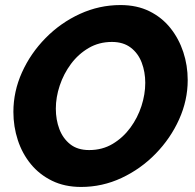

<svg xmlns="http://www.w3.org/2000/svg" viewBox="-20 -734 773 760"><path d="M301 6Q236 6 186 -18.5Q136 -43 102 -84.5Q68 -126 50.5 -179.5Q33 -233 33 -291Q33 -372 67 -447.5Q101 -523 160.5 -583.5Q220 -644 296.5 -679Q373 -714 457 -714Q522 -714 571.5 -689.5Q621 -665 654.5 -623Q688 -581 705.5 -528Q723 -475 723 -417Q723 -337 689 -261.5Q655 -186 596 -125.5Q537 -65 461 -29.5Q385 6 301 6ZM333 -140Q385 -140 426 -164.5Q467 -189 496 -228.5Q525 -268 540 -314.5Q555 -361 555 -406Q555 -449 541 -486Q527 -523 497.5 -545.5Q468 -568 423 -568Q372 -568 331 -544Q290 -520 261 -481Q232 -442 216.5 -395.5Q201 -349 201 -304Q201 -260 215 -223Q229 -186 258 -163Q287 -140 333 -140Z"/></svg>

Font: Raleway ExtraBold
Style: Italic
Weight: 800
Italic angle: -12°
Designer: Matt McInerney, Pablo Impallari, Rodrigo Fuenzalida
Foundry: Matt McInerney, Pablo Impallari, Rodrigo Fuenzalida
Version: Version 4.026